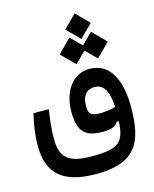

<svg xmlns="http://www.w3.org/2000/svg" viewBox="-129 -751 843 1053"><g transform="rotate(-15 293.0 -225.0)"><path d="M286.1 216.3C512.2 216.3 564 108.9 564 -90.3C564 -245.6 511.7 -350.6 397 -350.6C300.8 -350.6 240.7 -263.2 240.7 -147.9C240.7 -29.3 287.1 2 378.4 2C428.2 2 453.1 -6.8 466.8 -31.7L479 -32.2C476.1 24.9 467.3 61.5 441.4 84C414.1 108.4 367.7 116.2 289.6 116.2C158.2 116.2 109.9 81.5 109.9 -30.3C109.9 -81.1 115.2 -127 125 -194.8H38.1C23.9 -140.6 14.6 -76.7 14.6 -14.6C14.6 137.2 91.3 216.3 286.1 216.3ZM458 -393.6 533.7 -468.8 458 -544.9 397 -483.4 335.9 -544.9 260.3 -468.8 335.9 -393.6 397 -454.6ZM479.5 -112.3C450.2 -104 420.9 -100.1 394.5 -100.1C335.9 -100.1 326.7 -114.7 326.7 -161.1C326.7 -212.4 350.6 -247.1 397 -247.1C446.3 -247.1 475.1 -209 479.5 -112.3ZM397.5 -520.5 469.7 -592.8 397.5 -665.5 325.2 -592.8Z"/></g></svg>

Font: Cascadia Mono NF
Style: Regular
Weight: 400
Monospace: yes
Designer: Aaron Bell
Foundry: Saja Typeworks
Version: Version 2404.023